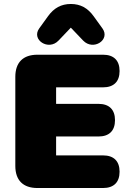

<svg xmlns="http://www.w3.org/2000/svg" viewBox="-20 -945 664 965"><path d="M168 0H498C552 0 581 -29 581 -82C581 -135 552 -164 498 -164H262V-259H475C529 -259 558 -288 558 -341C558 -394 529 -423 475 -423H262V-506H498C552 -506 581 -535 581 -588C581 -641 552 -670 498 -670H168C96 -670 57 -631 57 -559V-111C57 -39 96 0 168 0ZM274 -741 336 -806 398 -741C449 -688 536 -745 495 -802L451 -863C421 -905 384 -925 336 -925C288 -925 251 -905 221 -863L177 -802C136 -745 224 -688 274 -741Z"/></svg>

Font: SN Pro Black
Style: Regular
Weight: 900
Designer: Tobias Whetton
Foundry: Supernotes
Version: Version 1.001;Glyphs 3.2 (3249)